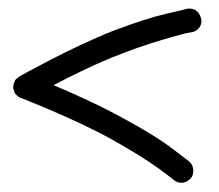

<svg xmlns="http://www.w3.org/2000/svg" viewBox="-20 -543 498 436"><path d="M411.1 -523.4Q420.9 -523.4 428.2 -516.6Q435.5 -509.8 437.5 -496.1Q437.5 -486.3 431.6 -479Q425.8 -471.7 415 -469.7L403.3 -467.8Q391.6 -464.8 370.6 -459Q349.6 -453.1 320.3 -443.8Q291 -434.6 255.9 -420.9Q214.8 -405.3 173.8 -385.7Q132.8 -366.2 101.6 -349.6Q134.8 -335.9 177.7 -315.9Q220.7 -295.9 261.7 -273.4Q332 -235.4 370.1 -206.5Q408.2 -177.7 410.2 -175.8Q418.9 -168 418.9 -155.3Q418.9 -144.5 413.1 -137.7Q403.3 -127.9 391.6 -127.9Q381.8 -127.9 374 -134.8Q358.4 -147.5 337.9 -162.1Q320.3 -174.8 294.4 -190.9Q268.6 -207 235.4 -225.6Q202.1 -244.1 165.5 -261.2Q128.9 -278.3 98.1 -291.5Q67.4 -304.7 46.4 -313Q25.4 -321.3 23.4 -322.3Q21.5 -323.2 20 -324.7Q18.6 -326.2 13.7 -331.1L10.7 -340.8Q9.8 -341.8 9.8 -343.3Q9.8 -344.7 10.7 -351.6L14.6 -361.3Q15.6 -362.3 16.6 -363.3Q17.6 -364.3 23.4 -369.1Q25.4 -370.1 44.9 -380.9Q64.5 -391.6 94.7 -407.2Q125 -422.9 162.1 -440.4Q199.2 -458 236.3 -472.7Q310.5 -501 357.4 -511.7Q404.3 -522.5 406.2 -523.4Z"/></svg>

Font: Coming Soon
Style: Regular
Weight: 400
Designer: Dathan Boardman
Foundry: Open Window
Version: Version 1.002